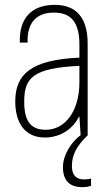

<svg xmlns="http://www.w3.org/2000/svg" viewBox="-20 -558 456 793"><path d="M327 183C294 183 277 165 277 128C277 82 296 45 343 0H342V-378C342 -488 292 -538 206 -538C113 -538 58 -485 62 -382H94C91 -468 134 -506 203 -506C279 -506 308 -459 308 -373V-320C109 -311 43 -252 43 -139C43 -48 85 10 165 10C233 10 283 -29 306 -76H308L313 0C273 30 240 83 240 132C240 187 267 215 319 215C335 215 347 213 356 209V179C350 182 340 183 327 183ZM308 -219C308 -96 247 -22 169 -22C106 -22 80 -59 80 -138C80 -236 115 -277 308 -286Z"/></svg>

Font: Kathrein 37 Thin Condensed
Style: Regular
Weight: 250
Width: 3
Designer: Lazydogs Typefoundry, based on Open Sans by Ascender Corporation
Foundry: Lazydogs Typefoundry
Version: Version 1.003;PS 001.003;hotconv 1.0.88;makeotf.lib2.5.64775